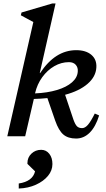

<svg xmlns="http://www.w3.org/2000/svg" viewBox="-20 -785 609 1106"><path d="M22 0 172 -658 100 -697 104 -713 281 -765H300L209 -364H211Q298 -496 419 -496Q475 -496 506.5 -469Q538 -442 535 -396Q532 -343 484.5 -302Q437 -261 355 -239L403 -96Q413 -68 423.5 -57.5Q434 -47 453 -47Q470 -47 486.5 -66Q503 -85 526 -131L551 -120Q531 -55 497 -21Q463 13 418 13Q372 13 345 -10Q318 -33 298 -90L253 -220Q215 -216 175 -215L125 0ZM182 -248V-247Q253 -250 308 -266.5Q363 -283 394.5 -310.5Q426 -338 428 -373Q430 -396 416.5 -411.5Q403 -427 377 -427Q333 -427 293 -404Q253 -381 223.5 -340.5Q194 -300 182 -248ZM88 301V272Q168 260 182 202L138 159V154Q138 122 161 100Q184 78 217 78Q246 78 264 101Q282 124 282 160Q282 197 256.5 228Q231 259 187 279Q143 299 88 301Z"/></svg>

Font: Platypi
Style: Italic
Weight: 400
Italic angle: -13°
Designer: David Sargent
Foundry: Bolt Cutter Type
Version: Version 1.200; ttfautohint (v1.8.4.7-5d5b)